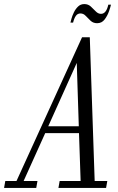

<svg xmlns="http://www.w3.org/2000/svg" viewBox="-60 -923 580 943"><path d="M-40 0 -34 -34H21L343 -740H381L405 -34H467L461 0H227L233 -34H336L328 -269H162L56 -34H124L118 0ZM317 -614 177 -303H327ZM417 -809Q398 -809 385 -821Q372 -833 361 -845Q350 -857 335 -857Q321 -857 312.5 -845Q304 -833 299 -812H286Q287 -817 291 -831.5Q295 -846 303 -862.5Q311 -879 323.5 -891Q336 -903 354 -903Q373 -903 386 -891Q399 -879 410.5 -867Q422 -855 436 -855Q462 -855 472 -900H485Q483 -890 475.5 -868Q468 -846 454 -827.5Q440 -809 417 -809Z"/></svg>

Font: Xanh Mono
Style: Italic
Weight: 400
Italic angle: -12°
Monospace: yes
Designer: Lam Bao, Duy Dao
Foundry: Yellow Type Foundry
Version: Version 3.101; ttfautohint (v1.8.3)